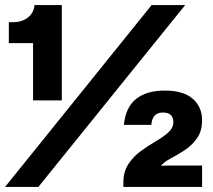

<svg xmlns="http://www.w3.org/2000/svg" viewBox="-26 -741 844 761"><path d="M105 -343V-570H9V-653H25Q61 -653 84.5 -671.5Q108 -690 111 -721H219V-343ZM-6 0 575 -721H708L126 0ZM463 0V-17Q463 -61 483 -91Q503 -121 532.5 -142.5Q562 -164 591.5 -181Q621 -198 641 -216Q661 -234 661 -257Q661 -295 620 -295Q597 -295 586 -281.5Q575 -268 574 -246H465Q472 -316 513.5 -349Q555 -382 627 -382Q701 -382 738 -349.5Q775 -317 775 -264Q775 -221 754.5 -192.5Q734 -164 705.5 -145.5Q677 -127 650.5 -113Q624 -99 612 -84Q628 -85 645.5 -85Q663 -85 670 -85H775V0Z"/></svg>

Font: Mona Sans Expanded ExtraBold
Style: Regular
Weight: 800
Width: 7
Designer: Deni Anggara
Foundry: GitHub
Version: Version 1.001; ttfautohint (v1.8.4.7-5d5b);gftools[0.9.33]